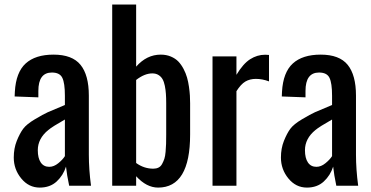

<svg xmlns="http://www.w3.org/2000/svg" viewBox="-20 -830 1660 858"><path d="M41.5 -126Q41.5 -167 54.9 -200.4Q68.4 -233.9 83.5 -254.4Q98.6 -274.9 136 -297.1Q173.3 -319.3 193.8 -328.6Q214.4 -337.9 265.6 -358.9Q268.6 -360.4 270 -360.8V-402.3Q270 -458.5 258.5 -482.2Q247.1 -505.9 211.9 -505.9Q151.4 -505.9 151.4 -423.8V-395L45.4 -398.9Q45.4 -407.7 46.4 -420.4Q51.3 -506.8 94.7 -546.4Q138.2 -585.9 219.2 -585.9Q302.7 -585.9 339.8 -540.3Q377 -494.6 377 -402.8V-138.7Q377 -73.2 386.7 0H289.1Q278.8 -48.3 274.9 -85.4Q262.7 -46.4 233.2 -19Q203.6 8.3 157.7 8.3Q108.4 8.3 75 -32.5Q41.5 -73.2 41.5 -126ZM148.9 -158.7Q148.9 -123.5 162.1 -104Q175.3 -84.5 200.2 -84.5Q220.7 -84.5 240.5 -100.6Q260.3 -116.7 270 -132.3V-295.9Q213.9 -264.2 195.8 -249Q148.9 -210.9 148.9 -158.7Z M481.4 0V-809.6H588.4V-532.2Q635.7 -585.9 698.2 -585.9Q723.1 -585.9 743.4 -577.4Q763.7 -568.8 776.9 -555.2Q790 -541.5 800.3 -522Q810.5 -502.4 815.9 -483.4Q821.3 -464.4 824.5 -441.9Q827.6 -419.4 828.6 -402.8Q829.6 -386.2 829.6 -368.7V-229Q829.6 8.3 686.5 8.3Q634.8 8.3 588.4 -42.5V0ZM588.4 -101.6Q623.5 -76.2 665 -76.2Q678.2 -76.2 688.2 -81.1Q698.2 -85.9 704.3 -97.2Q710.4 -108.4 714.4 -120.1Q718.3 -131.8 720 -151.6Q721.7 -171.4 722.2 -187.5Q722.7 -203.6 722.7 -228.5V-368.7Q722.7 -393.1 721.4 -410.6Q720.2 -428.2 716.6 -446.5Q712.9 -464.8 706.3 -476.3Q699.7 -487.8 688.2 -494.9Q676.8 -502 660.6 -502Q626 -502 588.4 -472.7Z M929.7 0V-578.1H1036.6V-495.6Q1066.4 -545.4 1097.9 -565.4Q1129.4 -585.4 1164.6 -585.4Q1174.3 -585.4 1182.1 -584.5V-466.3Q1152.3 -477.5 1123.5 -477.5Q1096.7 -477.5 1076.4 -465.6Q1056.2 -453.6 1036.6 -422.4V0Z M1235.4 -126Q1235.4 -167 1248.8 -200.4Q1262.2 -233.9 1277.3 -254.4Q1292.5 -274.9 1329.8 -297.1Q1367.2 -319.3 1387.7 -328.6Q1408.2 -337.9 1459.5 -358.9Q1462.4 -360.4 1463.9 -360.8V-402.3Q1463.9 -458.5 1452.4 -482.2Q1440.9 -505.9 1405.8 -505.9Q1345.2 -505.9 1345.2 -423.8V-395L1239.3 -398.9Q1239.3 -407.7 1240.2 -420.4Q1245.1 -506.8 1288.6 -546.4Q1332 -585.9 1413.1 -585.9Q1496.6 -585.9 1533.7 -540.3Q1570.8 -494.6 1570.8 -402.8V-138.7Q1570.8 -73.2 1580.6 0H1482.9Q1472.7 -48.3 1468.8 -85.4Q1456.5 -46.4 1427 -19Q1397.5 8.3 1351.6 8.3Q1302.2 8.3 1268.8 -32.5Q1235.4 -73.2 1235.4 -126ZM1342.8 -158.7Q1342.8 -123.5 1356 -104Q1369.1 -84.5 1394 -84.5Q1414.6 -84.5 1434.3 -100.6Q1454.1 -116.7 1463.9 -132.3V-295.9Q1407.7 -264.2 1389.6 -249Q1342.8 -210.9 1342.8 -158.7Z"/></svg>

Font: Oswald Regular
Style: Regular
Weight: 400
Designer: Vernon Adams
Foundry: Vernon Adams
Version: 3.0; ttfautohint (v0.95) -l 8 -r 50 -G 200 -x 0 -w "G" -W -c